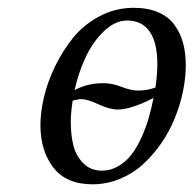

<svg xmlns="http://www.w3.org/2000/svg" viewBox="-20 -462 498 494"><path d="M167 -203.1Q162.1 -171.4 162.1 -148.9Q162.1 -114.3 168.9 -87.4Q175.8 -60.5 194.6 -41.7Q213.4 -22.9 242.2 -22.9Q265.1 -22.9 284.9 -34.7Q304.7 -46.4 318.6 -64.7Q332.5 -83 344 -108.4Q355.5 -133.8 362.5 -158.2Q369.6 -182.6 375 -210Q316.9 -180.2 283.2 -180.2Q262.2 -180.2 233.4 -193.6Q204.6 -207 189 -207Q185.5 -207 181.4 -206.3Q177.2 -205.6 173.1 -204.6Q168.9 -203.6 167 -203.1ZM379.9 -236.8Q384.8 -269 384.8 -297.9Q384.8 -352.5 365 -380.9Q345.2 -409.2 307.1 -409.2Q276.4 -409.2 248 -382.3Q219.7 -355.5 200.9 -315.9Q182.1 -276.4 171.9 -230Q203.6 -248 247.1 -248Q268.1 -248 292.7 -238.5Q317.4 -229 335 -229Q358.9 -229 379.9 -236.8ZM84 -140.1Q84 -172.4 92.8 -210.9Q101.6 -249.5 121.3 -290.5Q141.1 -331.5 168.2 -365Q195.3 -398.4 236.1 -420.2Q276.9 -441.9 324.2 -441.9Q360.8 -441.9 387.5 -430.2Q414.1 -418.5 429.2 -397.5Q444.3 -376.5 451.2 -350.8Q458 -325.2 458 -293.9Q458 -261.7 450.7 -226.6Q443.4 -191.4 429.4 -157.2Q415.5 -123 394.3 -92.5Q373 -62 347.2 -38.6Q321.3 -15.1 287.8 -1.5Q254.4 12.2 217.8 12.2Q150.4 12.2 117.2 -31Q84 -74.2 84 -140.1Z"/></svg>

Font: Common Serif
Style: Bold Italic
Weight: 700
Italic angle: -12°
Designer: Philipp H. Poll, Khaled Hosny
Foundry: Stefan Peev, Context Ltd.
Version: Version 1.026